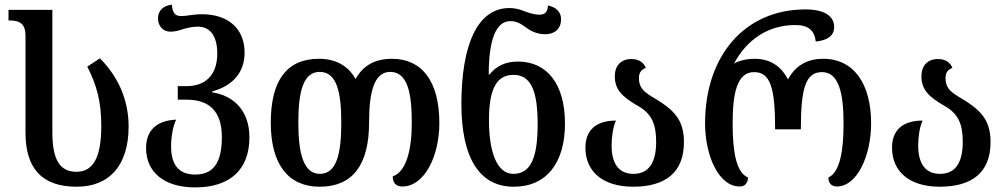

<svg xmlns="http://www.w3.org/2000/svg" viewBox="-20 -803 4378 836"><path d="M314 10C459 10 540 -86 540 -252C540 -369 494 -470 415 -549L360 -513C401 -433 421 -361 421 -255C421 -129 392 -55 313 -55C240 -55 208 -108 208 -228V-760H17V-714H22C69 -714 91 -696 91 -648V-226C91 -71 161 10 314 10Z M830 13C982 13 1066 -65 1066 -205C1066 -318 1001 -386 904 -401V-405C992 -429 1045 -486 1045 -574C1045 -678 974 -741 859 -741C820 -741 795 -733 769 -733C743 -733 732 -745 728 -783C688 -777 668 -755 668 -723C668 -688 691 -665 723 -665C740 -665 760 -670 780 -677C802 -683 822 -687 841 -687C896 -687 926 -645 926 -570C926 -472 870 -428 793 -428H754V-369H792C891 -369 946 -319 946 -206C946 -93 908 -43 830 -43C760 -43 725 -84 725 -165C725 -212 734 -255 747 -282C658 -278 616 -232 616 -158C616 -54 694 13 830 13Z M1372 10C1513 10 1587 -82 1587 -269C1587 -402 1609 -490 1679 -490C1755 -490 1773 -397 1773 -269C1773 -147 1748 -55 1690 -35C1690 -9 1702 9 1732 9C1828 9 1893 -123 1893 -267C1893 -451 1816 -547 1687 -547C1611 -547 1561 -517 1528 -459C1497 -516 1442 -547 1369 -547C1231 -547 1159 -456 1159 -269C1159 -86 1236 10 1372 10ZM1373 -46C1301 -46 1279 -136 1279 -269C1279 -401 1299 -490 1372 -490C1446 -490 1466 -403 1466 -269C1466 -143 1449 -46 1373 -46Z M2217 10C2359 10 2440 -93 2440 -265C2440 -436 2363 -535 2235 -535C2182 -535 2141 -516 2112 -479H2108C2108 -623 2137 -711 2202 -711C2229 -711 2246 -701 2271 -683C2294 -666 2320 -654 2354 -654C2394 -654 2423 -676 2423 -720C2423 -749 2403 -772 2366 -779C2364 -752 2355 -739 2328 -739C2312 -739 2291 -744 2269 -752C2242 -763 2222 -768 2198 -768C2059 -768 1989 -608 1989 -350C1989 -118 2066 10 2217 10ZM2215 -46C2143 -46 2109 -143 2109 -280C2109 -426 2148 -477 2216 -477C2294 -477 2321 -403 2321 -263C2321 -122 2294 -46 2215 -46Z M2737 10C2876 10 2958 -51 2958 -184C2958 -286 2911 -328 2817 -383C2777 -407 2762 -427 2762 -463C2762 -487 2773 -501 2792 -507C2783 -532 2760 -546 2729 -546C2684 -546 2657 -517 2657 -471C2657 -413 2688 -382 2759 -341C2817 -308 2837 -263 2837 -186C2837 -89 2801 -46 2738 -46C2674 -46 2643 -91 2643 -169C2643 -207 2649 -249 2662 -278C2574 -278 2529 -235 2529 -160C2529 -55 2606 10 2737 10Z M3201 9C3224 9 3236 -6 3237 -30C3185 -52 3170 -144 3170 -266C3170 -393 3188 -489 3263 -489C3335 -489 3355 -420 3355 -240H3467C3467 -416 3487 -489 3559 -489C3631 -489 3653 -401 3653 -266C3653 -148 3638 -54 3587 -30C3587 -7 3599 9 3624 9C3712 9 3773 -125 3773 -266C3773 -435 3700 -547 3564 -547C3494 -547 3443 -517 3411 -457C3380 -517 3332 -547 3265 -547C3235 -547 3199 -540 3176 -526C3232 -632 3326 -694 3443 -694C3500 -694 3526 -671 3532 -622C3584 -628 3612 -647 3612 -686C3612 -734 3568 -762 3487 -762C3221 -762 3050 -558 3050 -266C3050 -127 3108 9 3201 9Z M4072 10C4211 10 4293 -51 4293 -184C4293 -286 4246 -328 4152 -383C4112 -407 4097 -427 4097 -463C4097 -487 4108 -501 4127 -507C4118 -532 4095 -546 4064 -546C4019 -546 3992 -517 3992 -471C3992 -413 4023 -382 4094 -341C4152 -308 4172 -263 4172 -186C4172 -89 4136 -46 4073 -46C4009 -46 3978 -91 3978 -169C3978 -207 3984 -249 3997 -278C3909 -278 3864 -235 3864 -160C3864 -55 3941 10 4072 10Z"/></svg>

Font: Noto Serif Georgian SemiCondensed Semi
Style: Regular
Weight: 600
Width: 4
Designer: Monotype Design Team
Foundry: Monotype Imaging Inc.
Version: Version 1.901